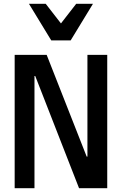

<svg xmlns="http://www.w3.org/2000/svg" viewBox="-20 -988 640 1008"><path d="M439 -166H435L225 -700H57V0H161V-589H165L395 0H543V-700H439ZM249 -776H351L468 -968H380L300 -865L220 -968H132Z"/></svg>

Font: CommitMono
Style: 600Regular
Weight: 600
Monospace: yes
Designer: Eigil Nikolajsen
Foundry: Eigil Nikolajsen
Version: Version 1.143